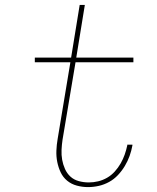

<svg xmlns="http://www.w3.org/2000/svg" viewBox="-20 -755 640 783"><path d="M339 8Q316 8 293.5 2Q271 -4 254 -18Q237 -32 227.5 -52Q218 -72 213.5 -94.5Q209 -117 210 -141Q211 -165 215 -188L267 -501H122V-520H270L305 -735H326L291 -520H524V-501H288L235 -185Q232 -165 231 -144Q230 -123 233.5 -103.5Q237 -84 245 -66Q253 -48 267 -35Q281 -22 301 -16.5Q321 -11 342 -11Q361 -11 380 -15.5Q399 -20 416.5 -30Q434 -40 448 -55.5Q462 -71 472 -88.5Q482 -106 488.5 -124.5Q495 -143 499 -162V-165H520V-162Q516 -140 508.5 -119Q501 -98 489 -78Q477 -58 461 -41Q445 -24 425 -13Q405 -2 383 3Q361 8 339 8Z"/></svg>

Font: Iosevka Thin Extended Oblique
Style: Regular
Weight: 100
Width: 7
Italic angle: -9°
Monospace: yes
Designer: Belleve Invis
Foundry: Belleve Invis
Version: Version 32.5.0; ttfautohint (v1.8.4)